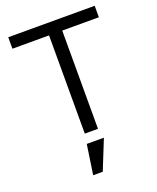

<svg xmlns="http://www.w3.org/2000/svg" viewBox="-170 -798 940 1148"><g transform="rotate(-20 300.0 -223.5)"><path d="M342 -625V0H258V-625H25V-698H575V-625ZM248 62H357L281 251H220Z"/></g></svg>

Font: iA Writer Mono V
Style: Regular
Weight: 400
Designer: Mike Abbink, Paul van der Laan, Pieter van Rosmalen
Foundry: Bold Monday
Version: Version 2.000